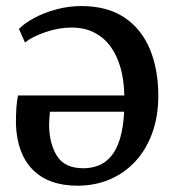

<svg xmlns="http://www.w3.org/2000/svg" viewBox="-20 -588 562 621"><path d="M230.8 12.6Q137.3 12.6 86.1 -39Q34.9 -90.7 31.5 -186.9Q31.5 -216.9 33 -239.5Q34.6 -262 38.2 -279.2H382Q381.3 -327.4 370.1 -367.7Q359 -408 337.6 -437.4Q316.2 -466.8 284.6 -482.8Q253 -498.9 211.6 -498.9Q170 -498.9 127 -484.1Q84 -469.4 60.8 -450.6L41.3 -494.4Q59.2 -513 91.1 -530.1Q123.1 -547.1 162.6 -557.8Q202.2 -568.4 243.1 -568.4Q327 -568.4 382.3 -531.4Q437.5 -494.4 464.8 -428.9Q492 -363.4 492 -278Q492 -212.1 472.7 -158.5Q453.4 -105 418.5 -66.8Q383.5 -28.6 335.7 -8Q287.9 12.6 230.8 12.6ZM249.4 -43.8Q276.2 -43.8 299.2 -53Q322.1 -62.2 339.7 -83.1Q357.3 -104 368 -139.2Q378.8 -174.4 381.6 -226.6H141.4Q140.2 -216.1 139.5 -202.6Q138.8 -189.2 138.8 -183.3Q139.5 -122.5 164.7 -83.1Q189.8 -43.8 249.4 -43.8Z"/></svg>

Font: Merriweather Light
Style: Regular
Weight: 300
Designer: Eben Sorkin
Foundry: Eben Sorkin
Version: Version 2.100